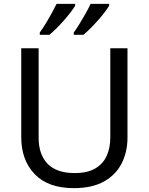

<svg xmlns="http://www.w3.org/2000/svg" viewBox="-20 -964 771 994"><path d="M640 -252Q640 -178 610 -118.5Q580 -59 518.5 -24.5Q457 10 362 10Q229 10 159.5 -62.5Q90 -135 90 -254V-714H180V-251Q180 -164 226.5 -116Q273 -68 367 -68Q432 -68 472.5 -91.5Q513 -115 532 -156.5Q551 -198 551 -252V-714H640ZM545 -934Q537 -921 522 -901Q507 -881 487.5 -859Q468 -837 448.5 -817.5Q429 -798 412 -784H362V-796Q376 -815 392 -841Q408 -867 423.5 -894.5Q439 -922 449 -944H545ZM369 -934Q361 -921 346 -901Q331 -881 311.5 -859Q292 -837 272.5 -817.5Q253 -798 236 -784H186V-796Q200 -815 216 -841Q232 -867 247 -894.5Q262 -922 273 -944H369Z"/></svg>

Font: Noto Sans Khmer
Style: Regular
Weight: 400
Designer: Danh Hong and the Monotype Design Team
Foundry: Monotype Imaging Inc.
Version: Version 2.003